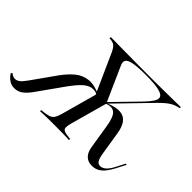

<svg xmlns="http://www.w3.org/2000/svg" viewBox="-158 -815 1070 1070"><g transform="rotate(45 376.5 -280.0)"><path d="M389.5 -241.1 266.1 -516.1Q254.8 -540.3 241.9 -550.4Q229 -560.5 201.6 -561.3L204 -571Q261.3 -570.2 310.5 -569.8Q359.7 -569.4 403.2 -569Q446.8 -568.5 486.3 -568.5Q518.5 -568.5 550 -568.5Q581.5 -568.5 613.7 -569Q646 -569.4 681 -569.8Q716.1 -570.2 755.6 -571L754 -562.1Q723.4 -556.5 700 -541.5Q676.6 -526.6 641.1 -490.3L399.2 -241.1ZM22.6 11.3Q1.6 11.3 -16.1 0Q-33.9 -11.3 -49.2 -33.9L-42.7 -41.9Q-26.6 -28.2 -10.5 -28.2Q4 -28.2 17.3 -38.3Q30.6 -48.4 50 -75.8L148.4 -214.5Q177.4 -254.8 209.7 -281.9Q241.9 -308.9 283.5 -314.1Q325 -319.4 379 -294.4L377.4 -287.1Q349.2 -300 325.4 -294.8Q301.6 -289.5 278.2 -267.3Q254.8 -245.2 226.6 -206.5L119.4 -55.6Q96 -21.8 73.8 -5.2Q51.6 11.3 22.6 11.3ZM215.3 0 216.9 -8.9Q252.4 -12.1 270.6 -17.7Q288.7 -23.4 297.6 -37.5Q306.5 -51.6 313.7 -78.2L375 -300L434.7 -284.7L450 -299.2L388.7 -78.2Q381.5 -51.6 381.5 -37.5Q381.5 -23.4 395.6 -17.7Q409.7 -12.1 445.2 -8.9L442.7 0Q425 -1.6 394.8 -2Q364.5 -2.4 329 -2.4Q297.6 -2.4 266.5 -2Q235.5 -1.6 215.3 0ZM634.7 11.3Q604 11.3 585.1 -7.3Q566.1 -25.8 560.5 -62.9L537.9 -204Q527.4 -269.4 504.8 -286.7Q482.3 -304 442.7 -287.9L448.4 -295.2Q501.6 -316.9 534.3 -313.3Q566.9 -309.7 584.7 -284.3Q602.4 -258.9 608.9 -214.5L630.6 -79Q635.5 -49.2 644 -34.7Q652.4 -20.2 668.5 -20.2Q686.3 -20.2 702.4 -34.7Q718.5 -49.2 733.9 -79L760.5 -130.6H769.4L738.7 -71.8Q729 -53.2 715.3 -33.9Q701.6 -14.5 681.9 -1.6Q662.1 11.3 634.7 11.3ZM436.3 -291.9 585.5 -445.2Q611.3 -471.8 625 -493.1Q638.7 -514.5 632.3 -529.4Q625.8 -544.4 592.3 -552Q558.9 -559.7 490.3 -559.7Q426.6 -559.7 394 -553.2Q361.3 -546.8 353.2 -533.9Q345.2 -521 354 -500.8L445.2 -296Z"/></g></svg>

Font: Playfair 144pt Light
Style: Italic
Weight: 300
Italic angle: -15.6°
Designer: Claus Eggers Sørensen
Foundry: Claus Eggers Sørensen
Version: Version 2.001;gftools[0.9.30]